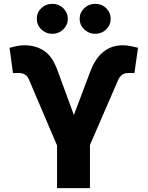

<svg xmlns="http://www.w3.org/2000/svg" viewBox="-20 -971 762 991"><path d="M444.3 0H274.4V-220.2L129.4 -560.5Q122.6 -576.7 109.9 -585.4Q97.2 -594.2 78.6 -594.2H60.1Q47.4 -593.3 46.9 -593.8L29.3 -724.1Q35.2 -725.6 47.1 -728.5Q59.1 -731.4 64.5 -732.9Q84 -737.3 106.9 -737.3Q163.1 -737.3 206.5 -709.5Q250 -681.6 276.9 -607.4L361.3 -377.4L445.3 -600.1Q471.2 -669.4 513.7 -703.6Q555.7 -737.3 614.3 -737.3Q633.8 -737.3 655.3 -732.9Q663.6 -731 676.8 -728Q689.9 -725.1 692.4 -724.6L673.8 -593.8Q672.9 -593.3 660.6 -594.2H642.1Q621.6 -594.2 609.9 -584.5Q596.2 -573.2 590.8 -560.5L444.3 -222.7ZM250.5 -796.4Q217.3 -796.4 193.4 -819.3Q169.9 -841.3 169.9 -874Q169.9 -906.7 193.4 -928.7Q216.3 -951.2 250.5 -951.2Q283.7 -951.2 306.6 -928.7Q330.1 -905.3 330.1 -874Q330.1 -842.8 306.6 -819.3Q282.7 -796.4 250.5 -796.4ZM472.2 -796.4Q439 -796.4 415 -819.3Q391.1 -841.8 391.1 -874Q391.1 -906.2 415 -928.7Q438 -951.2 472.2 -951.2Q505.4 -951.2 528.3 -928.7Q551.3 -905.8 551.3 -874Q551.3 -842.3 528.3 -819.3Q504.4 -796.4 472.2 -796.4Z"/></svg>

Font: My Font
Style: Regular
Weight: 500
Designer: Rasmus Andersson
Foundry: rsms
Version: Version 0.001